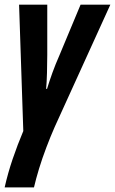

<svg xmlns="http://www.w3.org/2000/svg" viewBox="-20 -565 494 825"><path d="M0 240.2Q13.7 179.2 34.4 118.2Q55.2 57.1 80.1 -2L62 -544.9H183.1V-329.1Q183.1 -294.9 181.9 -252Q180.7 -209 178.2 -183.1H182.1Q192.4 -216.8 205.3 -252.7Q218.3 -288.6 234.9 -326.2L326.2 -544.9H454.1L214.8 -19Q196.8 22 179.2 68.4Q161.6 114.7 147.9 159.4Q134.3 204.1 126 240.2Z"/></svg>

Font: Open Sans Condensed
Style: Bold Italic
Weight: 700
Width: 3
Italic angle: -12°
Designer: Monotype Design Team
Foundry: Monotype Imaging Inc.
Version: Version 3.003; ttfautohint (v1.8.4)